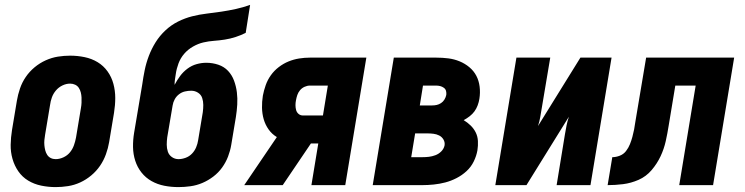

<svg xmlns="http://www.w3.org/2000/svg" viewBox="-20 -755 3040 783"><path d="M207 8Q177 8 148 2Q119 -4 95 -18.5Q71 -33 55 -56Q39 -79 31 -107Q23 -135 23.5 -164.5Q24 -194 29 -225L49 -345Q53 -369 61.5 -394Q70 -419 85 -441Q100 -463 121 -480.5Q142 -498 166.5 -509Q191 -520 216 -524Q241 -528 266 -528Q296 -528 325 -522Q354 -516 378 -501.5Q402 -487 418.5 -464Q435 -441 442.5 -413Q450 -385 450 -355.5Q450 -326 445 -295L425 -175Q421 -151 412 -126Q403 -101 388 -79Q373 -57 352 -39.5Q331 -22 307 -11Q283 0 257.5 4Q232 8 207 8ZM207 -106Q223 -106 239 -113.5Q255 -121 265.5 -134Q276 -147 281.5 -162.5Q287 -178 290 -194L310 -314Q312 -325 312.5 -336Q313 -347 312.5 -357.5Q312 -368 309.5 -378Q307 -388 301.5 -396.5Q296 -405 286.5 -409.5Q277 -414 266 -414Q250 -414 234.5 -406.5Q219 -399 208 -386Q197 -373 191.5 -357.5Q186 -342 184 -326L164 -206Q162 -195 161 -184Q160 -173 161 -162.5Q162 -152 164.5 -142Q167 -132 172.5 -123.5Q178 -115 187 -110.5Q196 -106 207 -106Z M708 8Q678 8 650 2.5Q622 -3 598 -16.5Q574 -30 557 -51.5Q540 -73 531.5 -99.5Q523 -126 522.5 -155Q522 -184 527 -214L560 -410Q564 -439 570 -468.5Q576 -498 587 -527Q598 -556 614.5 -582.5Q631 -609 654.5 -631Q678 -653 706 -667Q734 -681 763.5 -688.5Q793 -696 823 -699.5Q853 -703 883 -707.5Q913 -712 942.5 -718.5Q972 -725 1000 -735L982 -621Q962 -611 940.5 -604Q919 -597 896.5 -593.5Q874 -590 852.5 -588.5Q831 -587 809.5 -582Q788 -577 767 -565Q746 -553 731 -535.5Q716 -518 708 -496.5Q700 -475 697 -454Q695 -442 693.5 -431Q692 -420 692 -409Q702 -428 714.5 -445Q727 -462 744.5 -475Q762 -488 782 -493.5Q802 -499 821 -499Q847 -499 870.5 -491Q894 -483 910 -466Q926 -449 934.5 -426Q943 -403 946 -378.5Q949 -354 947.5 -328.5Q946 -303 942 -278L923 -164Q919 -140 910 -116.5Q901 -93 886 -72Q871 -51 850 -35Q829 -19 805.5 -9Q782 1 757 4.5Q732 8 708 8ZM708 -106Q722 -106 737 -111.5Q752 -117 763 -128.5Q774 -140 780 -154.5Q786 -169 788 -183L807 -297Q809 -312 809 -327Q809 -342 804.5 -355.5Q800 -369 787.5 -377Q775 -385 760 -385Q747 -385 734 -382Q721 -379 710 -370.5Q699 -362 692.5 -350Q686 -338 684 -325L662 -195Q660 -180 660 -165Q660 -150 664.5 -136.5Q669 -123 681 -114.5Q693 -106 708 -106Z M976 0 1109 -196Q1089 -208 1075.5 -227Q1062 -246 1055.5 -268.5Q1049 -291 1048.5 -315.5Q1048 -340 1052 -365Q1056 -386 1063.5 -407.5Q1071 -429 1084.5 -448Q1098 -467 1117 -481.5Q1136 -496 1157 -504.5Q1178 -513 1200 -516.5Q1222 -520 1244 -520H1474L1388 0H1250L1278 -170H1248L1133 0ZM1297 -284 1317 -406H1244Q1233 -406 1222 -401Q1211 -396 1203.5 -387Q1196 -378 1192.5 -367.5Q1189 -357 1187 -346Q1185 -336 1185 -326Q1185 -316 1187.5 -306.5Q1190 -297 1197.5 -290.5Q1205 -284 1216 -284Z M1500 0 1586 -520H1759Q1784 -520 1808 -517Q1832 -514 1854 -505Q1876 -496 1894 -481Q1912 -466 1922.5 -446Q1933 -426 1936 -401.5Q1939 -377 1935 -352Q1933 -339 1928 -325.5Q1923 -312 1915 -301Q1907 -290 1895.5 -281Q1884 -272 1871 -265Q1886 -256 1899 -243.5Q1912 -231 1920 -215Q1928 -199 1929 -180Q1930 -161 1927 -142Q1923 -119 1912 -96.5Q1901 -74 1882.5 -57Q1864 -40 1841.5 -28.5Q1819 -17 1796 -11Q1773 -5 1749 -2.5Q1725 0 1702 0ZM1692 -325H1742Q1752 -325 1761 -327Q1770 -329 1778.5 -334.5Q1787 -340 1792.5 -349Q1798 -358 1800 -368Q1801 -376 1799 -384Q1797 -392 1790 -397Q1783 -402 1775 -404Q1767 -406 1758 -406H1705ZM1657 -114H1702Q1716 -114 1729 -115.5Q1742 -117 1755.5 -122Q1769 -127 1779.5 -137.5Q1790 -148 1793 -162Q1795 -175 1788.5 -186Q1782 -197 1771 -202.5Q1760 -208 1747.5 -209.5Q1735 -211 1722 -211H1673Z M2000 0 2086 -520H2224L2189 -312Q2186 -294 2183 -276.5Q2180 -259 2174 -241L2347 -520H2474L2388 0H2250L2284 -208Q2287 -226 2290.5 -243.5Q2294 -261 2300 -279L2127 0Z M2458 0 2477 -114Q2492 -114 2507.5 -120Q2523 -126 2533 -139Q2543 -152 2549 -167Q2555 -182 2559 -197Q2563 -212 2566 -227Q2569 -242 2571 -258L2615 -520H2974L2888 0H2750L2817 -406H2734L2707 -243Q2702 -211 2695 -179.5Q2688 -148 2674 -118Q2660 -88 2637.5 -61.5Q2615 -35 2584 -21.5Q2553 -8 2521 -4Q2489 0 2458 0Z"/></svg>

Font: Iosevka Heavy Oblique
Style: Regular
Weight: 900
Italic angle: -9°
Monospace: yes
Designer: Belleve Invis
Foundry: Belleve Invis
Version: Version 32.5.0; ttfautohint (v1.8.4)